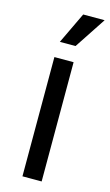

<svg xmlns="http://www.w3.org/2000/svg" viewBox="-119 -805 487 849"><g transform="rotate(15 125.0 -380.5)"><path d="M77.1 -545.9H165V0H77.1ZM151.4 -760.7H249.5L154.8 -617.2H83Z"/></g></svg>

Font: Raveo Variable
Style: Regular
Weight: 400
Designer: Jakub Foglar, Rasmus Andersson (Inter)
Foundry: Jakubfoglar.com
Version: Version 1.000;Glyphs 3.2.3 (3260)